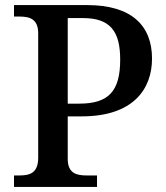

<svg xmlns="http://www.w3.org/2000/svg" viewBox="-20 -734 653 754"><path d="M35 0H361V-45H320C281 -45 246 -53 246 -110V-277H301C504 -277 577 -385 577 -504C577 -634 496 -714 323 -714H35V-669H56C96 -669 130 -660 130 -603V-115C130 -54 97 -45 56 -45H35ZM291 -327H246V-663H306C413 -663 452 -611 452 -500C452 -375 406 -327 291 -327Z"/></svg>

Font: Noto Serif Medium
Style: Regular
Weight: 500
Designer: Monotype Design Team
Foundry: Monotype Imaging Inc.
Version: Version 2.013